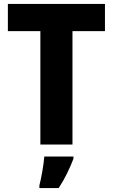

<svg xmlns="http://www.w3.org/2000/svg" viewBox="-20 -734 573 975"><path d="M348 0V-576H513V-714H20V-576H185V0ZM353 72V61H205C202 101 190 169 180 208V221H278C311 171 334 121 353 72Z"/></svg>

Font: Noto Sans Myanmar SemiCondensed ExtraBold
Style: Regular
Weight: 800
Width: 4
Designer: Monotype Design Team
Foundry: Monotype Imaging Inc.
Version: Version 2.107